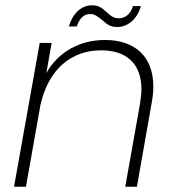

<svg xmlns="http://www.w3.org/2000/svg" viewBox="-20 -705 663 725"><path d="M78 0 133 -310C164 -445 250 -515 362 -515C458 -515 514 -464 514 -368C514 -354 512 -336 509 -315L453 0H497L553 -318C557 -340 559 -360 559 -378C559 -494 487 -554 376 -554C283 -554 200 -510 155 -429L175 -543H130L33 0ZM270 -605C280 -636 297 -652 320 -652C337 -652 346 -645 365 -630C386 -611 398 -603 423 -603C463 -603 499 -634 512 -682H482C474 -653 453 -636 430 -636C410 -636 400 -643 383 -659C364 -676 352 -685 328 -685C288 -685 255 -656 240 -605Z"/></svg>

Font: Momo Neue ExtLt
Style: Italic
Weight: 200
Italic angle: -10°
Designer: Ninad Kale (Devanagari), Jonny Pinhorn (Latin)
Foundry: Indian Type Foundry
Version: 4.004